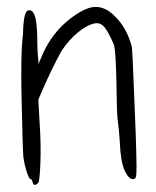

<svg xmlns="http://www.w3.org/2000/svg" viewBox="-20 -511 448 550"><path d="M235.4 -488.3Q245.1 -491.2 253.9 -491.2Q282.2 -491.2 307.6 -465.8Q342.8 -432.6 357.4 -377.9Q359.4 -369.1 364.3 -239.3Q370.1 -110.4 371.1 -36.1Q371.1 -8.8 369.1 -3.9Q367.2 2 362.3 2Q349.6 3.9 336.9 -22.5Q325.2 -49.8 323.2 -104.5Q320.3 -147.5 317.4 -165Q314.5 -183.6 313.5 -275.4Q311.5 -366.2 306.6 -381.8Q294.9 -411.1 281.2 -430.7Q274.4 -439.5 267.6 -442.4Q260.7 -445.3 252.9 -444.3Q230.5 -440.4 204.1 -418.9Q177.7 -397.5 156.2 -365.2Q127.9 -313.5 101.6 -252.9Q97.7 -244.1 89.8 -225.6Q90.8 -207 93.8 -153.3Q97.7 -95.7 95.7 -44.9Q93.8 5.9 89.8 12.7Q84 18.6 80.1 18.6Q75.2 18.6 73.2 10.7Q71.3 2 67.4 2Q63.5 2 56.6 -18.6Q49.8 -40 46.9 -61.5Q44.9 -84 42 -221.7Q41 -266.6 41 -303.7Q41 -376 45.9 -413.1Q46.9 -481.4 62.5 -481.4Q83 -484.4 85.9 -423.8Q86.9 -408.2 86.9 -384.8Q87.9 -360.4 87.9 -359.4Q88.9 -348.6 90.8 -326.2Q92.8 -335 94.7 -338.9Q97.7 -343.8 99.6 -349.6Q121.1 -401.4 160.2 -439.5Q200.2 -476.6 235.4 -488.3Z"/></svg>

Font: Yahfie
Style: Heavy
Weight: 600
Designer: Joe Palazzolo
Foundry: jozolo LLC
Version: Version 001.000